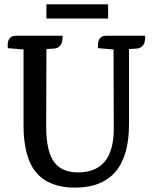

<svg xmlns="http://www.w3.org/2000/svg" viewBox="-20 -846 700 881"><path d="M193 -826H476V-761H193ZM468 -682H646Q646 -682 646 -674Q646 -627 607 -623L572 -621V-276Q572 15 323 15Q206 15 147 -53.5Q88 -122 88 -272V-619L16 -625Q10 -682 54 -682H267V-674Q267 -627 228 -623L193 -621L192 -264Q192 -155 226.5 -105Q261 -55 338 -55Q502 -55 502 -255L501 -619L430 -625Q424 -682 468 -682Z"/></svg>

Font: Karma SemiBold
Style: Regular
Weight: 600
Designer: Joana Correia
Foundry: Indian Type Foundry
Version: Version 1.202;PS 1.0;hotconv 1.0.78;makeotf.lib2.5.61930; tt